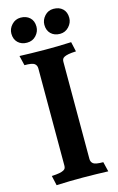

<svg xmlns="http://www.w3.org/2000/svg" viewBox="-136 -964 631 1023"><g transform="rotate(-15 179.0 -453.0)"><path d="M248 -87Q248 -70 260 -60.5Q272 -51 315 -51L328 3Q298 2 262 1Q226 0 188 0Q156 0 118.5 0.5Q81 1 43 3L31 -51Q57 -52 72.5 -55Q88 -58 96.5 -62.5Q105 -67 107.5 -73Q110 -79 110 -87V-623Q110 -640 98 -649.5Q86 -659 43 -659L30 -713Q60 -712 96 -711Q132 -710 170 -710Q202 -710 239.5 -710.5Q277 -711 315 -713L327 -659Q301 -658 285.5 -655Q270 -652 261.5 -647.5Q253 -643 250.5 -636.5Q248 -630 248 -623ZM19 -839Q19 -866 39 -887.5Q59 -909 88 -909Q119 -909 138.5 -891Q158 -873 158 -841Q158 -814 138.5 -792.5Q119 -771 88 -771Q57 -771 38 -789.5Q19 -808 19 -839ZM201 -839Q201 -866 220.5 -887.5Q240 -909 269 -909Q301 -909 320 -891Q339 -873 339 -841Q339 -814 319 -792.5Q299 -771 270 -771Q239 -771 220 -789.5Q201 -808 201 -839Z"/></g></svg>

Font: Lusitana
Style: Bold
Weight: 700
Designer: Ana Paula Megda
Foundry: Ana Paula Megda
Version: Version 1.000; ttfautohint (v1.1) -l 8 -r 50 -G 200 -x 14 -D